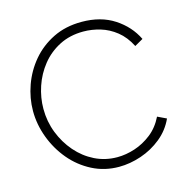

<svg xmlns="http://www.w3.org/2000/svg" viewBox="-106 -816 902 923"><g transform="rotate(-15 345.0 -354.0)"><path d="M44 -360Q44 -424 66.5 -487Q89 -550 132 -601Q175 -652 237.5 -683Q300 -714 380 -714Q475 -714 542 -670.5Q609 -627 642 -559L600 -535Q575 -584 538.5 -613Q502 -642 460 -654.5Q418 -667 376 -667Q309 -667 256.5 -640Q204 -613 168 -568Q132 -523 113.5 -468Q95 -413 95 -357Q95 -294 117 -237.5Q139 -181 177.5 -136.5Q216 -92 267.5 -66.5Q319 -41 379 -41Q422 -41 466.5 -55.5Q511 -70 550 -100.5Q589 -131 613 -180L657 -159Q633 -106 587.5 -69Q542 -32 486 -13Q430 6 375 6Q303 6 242 -25.5Q181 -57 137 -109.5Q93 -162 68.5 -227.5Q44 -293 44 -360Z"/></g></svg>

Font: Raleway Light
Style: Regular
Weight: 300
Designer: Matt McInerney, Pablo Impallari, Rodrigo Fuenzalida
Foundry: Matt McInerney, Pablo Impallari, Rodrigo Fuenzalida
Version: Version 4.026